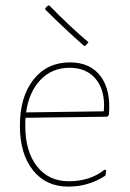

<svg xmlns="http://www.w3.org/2000/svg" viewBox="-20 -689 484 714"><path d="M163 -669Q240 -590 309 -532L298 -519L293 -518Q218 -584 149 -653L148 -658L158 -668ZM234 5Q151 5 102.5 -56Q54 -117 54 -221Q54 -329 104.5 -393Q155 -457 240 -457Q316 -457 354.5 -405Q393 -353 385 -262L379 -255L75 -251Q74 -242 74 -221Q74 -126 117.5 -70.5Q161 -15 236 -15Q315 -15 369 -58L375 -56L372 -36Q310 5 234 5ZM239 -437Q174 -437 131 -392.5Q88 -348 77 -271L366 -275L367 -296Q367 -362 332.5 -399.5Q298 -437 239 -437Z"/></svg>

Font: Alegreya Sans Thin
Style: Regular
Weight: 100
Designer: Juan Pablo del Peral
Foundry: Huerta Tipografica
Version: Version 2.007